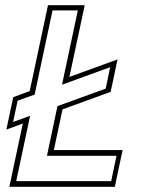

<svg xmlns="http://www.w3.org/2000/svg" viewBox="-20 -720 590 740"><path d="M16 0 68 -244 4.5 -220.5 31 -345.5 94.5 -369 165 -700H306.5L247.5 -423.5L433 -491L406.5 -366L221 -298.5L187.5 -141.5H452.5L422.5 0ZM42.5 -22H408.5L429 -119.5H161L201.5 -311L387.5 -378.5L404.5 -461L219 -393.5L280 -680H182.5L113.5 -355.5L48 -332L30.5 -250L96 -273.5Z"/></svg>

Font: Tourney ExtraLight
Style: Italic
Weight: 250
Italic angle: -12°
Version: Version 1.015